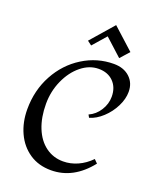

<svg xmlns="http://www.w3.org/2000/svg" viewBox="-173 -1058 959 1171"><g transform="rotate(20 307.0 -473.0)"><path d="M585 -600Q585 -554 560.5 -505Q536 -456 496 -419Q456 -382 412 -369L402 -387Q445 -406 471.5 -448Q498 -490 498 -537Q498 -597 462 -633.5Q426 -670 366 -670Q306 -670 253 -627Q200 -584 168 -512.5Q136 -441 136 -360Q136 -272 163 -205Q190 -138 239.5 -101.5Q289 -65 353 -65Q401 -65 447 -85.5Q493 -106 531 -145L553 -123Q447 11 302 11Q221 11 162 -29Q103 -69 71.5 -137.5Q40 -206 40 -290Q40 -413 94.5 -513.5Q149 -614 242 -672Q335 -730 443 -730Q507 -730 546 -694Q585 -658 585 -600ZM512 -832 460 -774 349 -875 273 -788 245 -809 374 -957Z"/></g></svg>

Font: Amita
Style: Regular
Weight: 400
Designer: Eduardo Rodriguez Tunni, Modular Infotech, Brian J. Bonislawsky
Foundry: Eduardo Rodriguez Tunni, Modular Infotech, Brian J. Bonislawsky
Version: Version 1.004